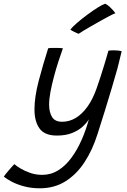

<svg xmlns="http://www.w3.org/2000/svg" viewBox="-128 -752 687 1036"><path d="M86.5 264Q41.5 264 3 253.8Q-35.5 243.5 -63.8 228.8Q-92 214 -107.5 201Q-104 195.5 -96.8 186.5Q-89.5 177.5 -81 167.5Q-72.5 157.5 -64.2 148.2Q-56 139 -50.5 133.5Q-40.5 143 -18.2 156.5Q4 170 34.5 180.8Q65 191.5 99.5 191.5Q147 191.5 186.5 166.8Q226 142 257.2 99.5Q288.5 57 312.2 3.2Q336 -50.5 351.5 -108.5Q340.5 -89.5 318.2 -69Q296 -48.5 261.5 -34.5Q227 -20.5 179 -20.5Q113 -20.5 85.5 -58.5Q58 -96.5 58 -161Q58 -229 80.8 -315.5Q103.5 -402 132 -491.5Q138 -493 149 -493.2Q160 -493.5 172 -493.5Q184.5 -493.5 196 -493Q207.5 -492.5 211.5 -491.5Q200 -460 187 -419.8Q174 -379.5 162.8 -337.2Q151.5 -295 144.2 -256Q137 -217 137 -187.5Q137 -147.5 152.5 -121.2Q168 -95 207.5 -95Q246 -95 280.5 -115.5Q315 -136 344.2 -176.8Q373.5 -217.5 394.5 -278.5Q403.5 -304 414 -336.5Q424.5 -369 434 -400Q443.5 -431 449.8 -453Q456 -475 457 -478.5Q463.5 -479.5 471 -480Q478.5 -480.5 486 -480.5Q511.5 -480.5 528.5 -475.5Q520.5 -439.5 506.5 -385.5Q493 -337 475.2 -277.2Q457.5 -217.5 437.5 -153.2Q417.5 -89 398 -28Q371.5 56.5 328.5 122.5Q285.5 188.5 225.5 226.2Q165.5 264 86.5 264ZM439.5 -732Q452 -726 462.8 -716.2Q473.5 -706.5 482 -696.8Q490.5 -687 494.5 -680.5Q483 -676.5 462 -665.5Q441 -654.5 415.5 -640Q390 -625.5 365.2 -611.5Q340.5 -597.5 321.8 -586Q303 -574.5 296 -569.5Q293 -571 286.8 -573.5Q280.5 -576 273.5 -579.5Q266.5 -583 260.2 -586.5Q254 -590 251.5 -592.5Q263 -607 287.8 -628.5Q312.5 -650 342.2 -672Q372 -694 398.5 -710.8Q425 -727.5 439.5 -732Z"/></svg>

Font: Grandstander Thin Light
Style: Italic
Weight: 300
Italic angle: -15°
Version: Version 1.200